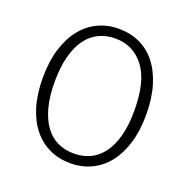

<svg xmlns="http://www.w3.org/2000/svg" viewBox="-126 -817 935 949"><g transform="rotate(20 341.5 -342.5)"><path d="M613 -342Q613 -258 593 -192.5Q573 -127 537.5 -82Q502 -37 452 -13Q402 11 342 11Q282 11 232 -12Q182 -35 146 -79.5Q110 -124 90 -189.5Q70 -255 70 -341Q70 -425 90 -491Q110 -557 146 -602.5Q182 -648 232 -672Q282 -696 342 -696Q402 -696 452 -673Q502 -650 537.5 -605Q573 -560 593 -494Q613 -428 613 -342ZM342 -40Q389 -40 427.5 -58.5Q466 -77 493.5 -114.5Q521 -152 536 -208.5Q551 -265 551 -342Q551 -496 493.5 -570.5Q436 -645 342 -645Q295 -645 256 -626.5Q217 -608 189.5 -570Q162 -532 147 -475Q132 -418 132 -341Q132 -264 147.5 -207Q163 -150 190.5 -113Q218 -76 256.5 -58Q295 -40 342 -40Z"/></g></svg>

Font: Jldddboxgfspflltxgxzjzlszac
Style: Regular
Weight: 300
Designer: Carrois Corporate & Edenspiekermann
Foundry: Carrois Corporate GbR & Edenspiekermann AG
Version: Version 2.001